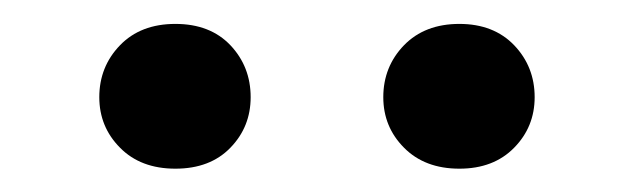

<svg xmlns="http://www.w3.org/2000/svg" viewBox="-20 -754 538 163"><path d="M64.3 -671.5Q64.3 -697.4 81.9 -715.6Q99.4 -733.7 128.9 -733.7Q158.4 -733.7 175.6 -715.6Q192.8 -697.4 192.8 -671.5Q192.8 -646.3 175.6 -628.6Q158.4 -610.8 128.9 -610.8Q99.4 -610.8 81.9 -628.6Q64.3 -646.3 64.3 -671.5ZM305.4 -671.5Q305.4 -697.4 323 -715.6Q340.6 -733.7 370 -733.7Q399.1 -733.7 416.5 -715.6Q433.9 -697.4 433.9 -671.5Q433.9 -646.3 416.5 -628.6Q399.1 -610.8 370 -610.8Q340.6 -610.8 323 -628.6Q305.4 -646.3 305.4 -671.5Z"/></svg>

Font: Interface
Style: Bold
Weight: 700
Designer: Rasmus Andersson
Foundry: rsms
Version: Version 1.8